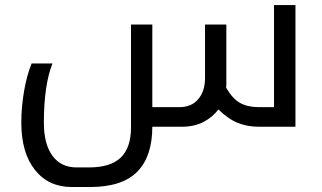

<svg xmlns="http://www.w3.org/2000/svg" viewBox="-20 -505 1282 765"><path d="M1011.2 0Q966.3 0 928.5 -14.9Q890.6 -29.8 850.1 -68.8Q827.1 -38.1 790.5 -19Q753.9 0 704.1 0H586.9Q586.9 118.2 526.9 179.2Q466.8 240.2 337.9 240.2H266.1Q173.3 240.2 119.1 171.9Q64.9 103.5 64.9 -16.1Q64.9 -77.6 75.7 -140.9Q86.4 -204.1 106 -252H189Q154.8 -165.5 154.8 -16.1Q154.8 69.3 189 115.7Q223.1 162.1 285.2 162.1H334Q420.9 162.1 461.4 122.6Q502 83 502 2.9V-407.2H586.9V-78.1H694.8Q743.2 -78.1 770 -110.1Q796.9 -142.1 796.9 -193.8V-407.2H881.8V-167L880.9 -155.8Q905.8 -112.3 936 -95.2Q966.3 -78.1 1011.2 -78.1H1071.8V-484.9H1157.2V0Z"/></svg>

Font: DroidArabicKufi
Style: Regular
Weight: 400
Designer: Pascal Zoghbi
Foundry: Ascender Corporation
Version: Version 1.00; ttfautohint (v1.4.1)